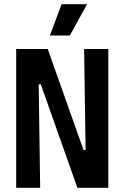

<svg xmlns="http://www.w3.org/2000/svg" viewBox="-20 -893 591 913"><path d="M57 0V-660H207L377 -180H387L380 -660H495V0H348L174 -492H164L171 0ZM312 -724H217L273 -873H394Z"/></svg>

Font: Bricolage Grotesque 24pt Condensed SemiBold
Style: Regular
Weight: 600
Width: 3
Designer: Mathieu Triay
Foundry: Atelier Triay
Version: Version 1.001;gftools[0.9.33.dev8+g029e19f]